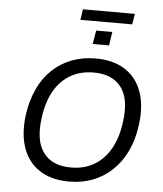

<svg xmlns="http://www.w3.org/2000/svg" viewBox="-64 -1046 942 1111"><g transform="rotate(5 407.5 -491.0)"><path d="M378 9Q276 9 207.5 -35.5Q139 -80 110.5 -161Q82 -242 96 -353Q108 -438 139 -505Q170 -572 219 -618.5Q268 -665 331.5 -689.5Q395 -714 470 -714Q574 -714 642 -670Q710 -626 739 -545Q768 -464 753 -353Q742 -267 710 -200Q678 -133 629 -86.5Q580 -40 517 -15.5Q454 9 378 9ZM382 -73Q459 -73 517 -107Q575 -141 611.5 -205.5Q648 -270 660 -363Q678 -497 626.5 -564.5Q575 -632 466 -632Q390 -632 332 -598.5Q274 -565 237.5 -501Q201 -437 189 -343Q171 -210 222.5 -141.5Q274 -73 382 -73ZM363 -929 372 -991H674L664 -929ZM446 -796 459 -875H553L541 -796Z"/></g></svg>

Font: Nunito Sans 7pt
Style: Italic
Weight: 400
Italic angle: -9°
Designer: Vernon Adams
Foundry: Vernon Adams
Version: Version 3.101;gftools[0.9.27]